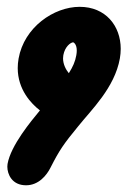

<svg xmlns="http://www.w3.org/2000/svg" viewBox="-20 -322 386 560"><path d="M34.2 -151.1C32.5 -141.4 31.7 -132.2 31.7 -123.4C31.7 -60.7 71.2 -19.3 96.5 0C70.7 31.3 11.6 101.8 2 156.2C1.6 158.6 1.4 161.3 1.4 164.2C1.4 186.1 14.9 218.4 55.9 218.4C92.8 218.4 116.3 189.3 127.7 166.2C153.1 116.2 165.7 97.8 208.4 45.9C246 -1.2 314.5 -66.2 329.6 -151.5C331.2 -161 332.1 -170.3 332.1 -179.5C332.1 -246.5 288.1 -302.1 212.4 -302.1C136.9 -302.1 50.3 -242.4 34.2 -151.1ZM202.6 -161C199.3 -142.3 192.6 -127.2 180.7 -108.5C171.9 -119.2 163.9 -134.9 163.9 -151.8C163.9 -154.8 164.2 -157.9 164.7 -160.9C169.1 -185.7 185.8 -198.3 193.5 -198.6C194.5 -198.3 203.9 -193.8 203.9 -174.6C203.9 -170.7 203.5 -166.2 202.6 -161Z"/></svg>

Font: TudorRose
Style: BoldOblique
Weight: 500
Version: Version 001.000